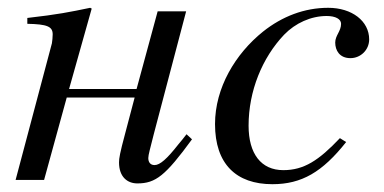

<svg xmlns="http://www.w3.org/2000/svg" viewBox="-20 -461 985 492"><path d="M458 -117C451 -108 444 -99 437 -91C408 -54 390 -38 376 -38C364 -38 360 -47 360 -56C360 -64 365 -81 374 -117L457 -432H384L330 -233H157L215 -439L211 -441C158 -430 129 -424 50 -415V-400C101 -399 115 -393 115 -373C115 -367 114 -355 113 -350L20 0H93L151 -211H325L301 -120C287 -68 285 -55 285 -45C285 -7 307 9 332 9C379 9 404 -11 472 -104Z M851 -107C797 -50 759 -25 706 -25C649 -25 617 -67 617 -139C617 -228 652 -313 708 -372C737 -402 777 -420 817 -420C840 -420 854 -412 854 -400C854 -381 839 -370 839 -352C839 -332 850 -312 878 -312C904 -312 926 -333 926 -360C926 -407 882 -441 821 -441C760 -441 703 -419 654 -380C583 -323 531 -236 531 -143C531 -41 585 11 678 11C753 11 806 -20 867 -97Z"/></svg>

Font: STIXGeneral
Style: Italic
Weight: 400
Italic angle: -16.33°
Designer: MicroPress Inc., with final additions and corrections provided by Coen Hoffman, Elsevier (retired)
Version: Version 1.1.0